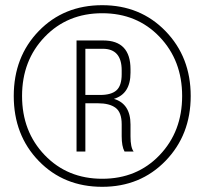

<svg xmlns="http://www.w3.org/2000/svg" viewBox="-20 -720 788 740"><path d="M374 -700Q521 -700 618 -600Q715 -500 715 -350Q715 -200 618 -100Q521 0 374 0Q226 0 129.5 -99.5Q33 -199 33 -350Q33 -501 129.5 -600.5Q226 -700 374 -700ZM595 -578Q508 -669 374 -669Q240 -669 152.5 -578Q65 -487 65 -350Q65 -213 152.5 -122Q240 -31 374 -31Q508 -31 595 -122Q682 -213 682 -350Q682 -487 595 -578ZM378 -564Q483 -564 483 -453V-440Q483 -358 419 -339Q483 -320 483 -240V-194Q483 -152 495 -136H460Q449 -156 449 -195V-241Q449 -287 425.5 -304.5Q402 -322 357 -322H309V-136H275V-564ZM366 -354Q409 -354 429 -372Q449 -390 449 -434V-449Q449 -532 376 -532H309V-354Z"/></svg>

Font: Bebas Neue Book
Style: Regular
Weight: 300
Designer: Ryoichi Tsunekawa
Foundry: Ryoichi Tsunekawa
Version: Version 1.003;PS 001.003;hotconv 1.0.88;makeotf.lib2.5.64775